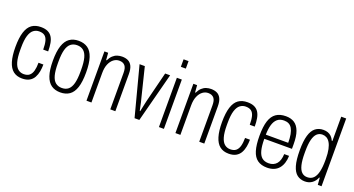

<svg xmlns="http://www.w3.org/2000/svg" viewBox="-47 -1318 3554 1925"><g transform="rotate(20 1730.0 -355.5)"><path d="M206 12Q149 12 111.5 -17.5Q74 -47 55.5 -108.5Q37 -170 37 -263Q37 -361 56.5 -422Q76 -483 114.5 -510.5Q153 -538 211 -538Q255 -538 284 -524.5Q313 -511 330 -485Q347 -459 354 -420.5Q361 -382 361 -333H308Q308 -388 299 -423Q290 -458 268.5 -474.5Q247 -491 209 -491Q176 -491 149.5 -471.5Q123 -452 108 -405Q93 -358 93 -274V-250Q93 -171 107 -123.5Q121 -76 147 -55.5Q173 -35 207 -35Q246 -35 268 -53.5Q290 -72 299.5 -107.5Q309 -143 309 -193H361Q361 -156 354.5 -119.5Q348 -83 331.5 -53Q315 -23 284.5 -5.5Q254 12 206 12Z M614 12Q557 12 517.5 -15.5Q478 -43 457.5 -103.5Q437 -164 437 -263Q437 -362 457.5 -422.5Q478 -483 517.5 -510.5Q557 -538 614 -538Q672 -538 711.5 -510.5Q751 -483 771 -422.5Q791 -362 791 -263Q791 -164 771 -103.5Q751 -43 711.5 -15.5Q672 12 614 12ZM614 -35Q655 -35 682 -57Q709 -79 722 -127Q735 -175 735 -253V-273Q735 -352 722 -399.5Q709 -447 682 -469Q655 -491 614 -491Q574 -491 546.5 -469Q519 -447 506 -399.5Q493 -352 493 -273V-253Q493 -175 506 -127Q519 -79 546.5 -57Q574 -35 614 -35Z M891 0V-526H931L937 -450H943Q959 -483 980 -502.5Q1001 -522 1026 -530Q1051 -538 1077 -538Q1114 -538 1141 -525Q1168 -512 1183.5 -481Q1199 -450 1199 -395V0H1145V-388Q1145 -414 1140.5 -433Q1136 -452 1126 -464.5Q1116 -477 1100.5 -483.5Q1085 -490 1064 -490Q1032 -490 1005 -470Q978 -450 961 -411Q944 -372 944 -313V0Z M1404 0 1266 -526H1322L1401 -206Q1405 -194 1409.5 -173Q1414 -152 1419 -128.5Q1424 -105 1428 -86H1433Q1437 -102 1441 -124Q1445 -146 1450.5 -168.5Q1456 -191 1459 -206L1539 -526H1592L1455 0Z M1664 -643V-723H1717V-643ZM1664 0V-526H1717V0Z M1840 0V-526H1880L1886 -450H1892Q1908 -483 1929 -502.5Q1950 -522 1975 -530Q2000 -538 2026 -538Q2063 -538 2090 -525Q2117 -512 2132.5 -481Q2148 -450 2148 -395V0H2094V-388Q2094 -414 2089.5 -433Q2085 -452 2075 -464.5Q2065 -477 2049.5 -483.5Q2034 -490 2013 -490Q1981 -490 1954 -470Q1927 -450 1910 -411Q1893 -372 1893 -313V0Z M2410 12Q2353 12 2315.5 -17.5Q2278 -47 2259.5 -108.5Q2241 -170 2241 -263Q2241 -361 2260.5 -422Q2280 -483 2318.5 -510.5Q2357 -538 2415 -538Q2459 -538 2488 -524.5Q2517 -511 2534 -485Q2551 -459 2558 -420.5Q2565 -382 2565 -333H2512Q2512 -388 2503 -423Q2494 -458 2472.5 -474.5Q2451 -491 2413 -491Q2380 -491 2353.5 -471.5Q2327 -452 2312 -405Q2297 -358 2297 -274V-250Q2297 -171 2311 -123.5Q2325 -76 2351 -55.5Q2377 -35 2411 -35Q2450 -35 2472 -53.5Q2494 -72 2503.5 -107.5Q2513 -143 2513 -193H2565Q2565 -156 2558.5 -119.5Q2552 -83 2535.5 -53Q2519 -23 2488.5 -5.5Q2458 12 2410 12Z M2820 12Q2758 12 2718 -16.5Q2678 -45 2659.5 -106Q2641 -167 2641 -263Q2641 -362 2660.5 -422Q2680 -482 2721 -510Q2762 -538 2825 -538Q2879 -538 2916 -514Q2953 -490 2972.5 -437.5Q2992 -385 2992 -300V-251H2697Q2697 -176 2709.5 -128Q2722 -80 2749 -57.5Q2776 -35 2820 -35Q2847 -35 2868 -44Q2889 -53 2904 -70Q2919 -87 2927.5 -114Q2936 -141 2937 -175H2989Q2988 -133 2977 -98.5Q2966 -64 2945 -39Q2924 -14 2892.5 -1Q2861 12 2820 12ZM2697 -295H2936Q2936 -347 2929 -384Q2922 -421 2908 -445Q2894 -469 2872.5 -480Q2851 -491 2822 -491Q2777 -491 2750 -467Q2723 -443 2710.5 -399.5Q2698 -356 2697 -295Z M3224 12Q3175 12 3140.5 -14.5Q3106 -41 3088 -101.5Q3070 -162 3070 -265Q3070 -363 3087.5 -423Q3105 -483 3140 -510.5Q3175 -538 3225 -538Q3251 -538 3272.5 -530.5Q3294 -523 3311 -506.5Q3328 -490 3340 -463H3346V-723H3399V0H3359L3353 -74H3347Q3333 -36 3301 -12Q3269 12 3224 12ZM3232 -36Q3273 -36 3298 -61.5Q3323 -87 3334.5 -136Q3346 -185 3346 -255V-272Q3346 -332 3337 -374Q3328 -416 3312.5 -441.5Q3297 -467 3276.5 -478.5Q3256 -490 3232 -490Q3197 -490 3173.5 -467.5Q3150 -445 3138 -397.5Q3126 -350 3126 -273V-253Q3126 -176 3138 -128Q3150 -80 3173.5 -58Q3197 -36 3232 -36Z"/></g></svg>

Font: Archivo Condensed ExtraLight
Style: Regular
Weight: 250
Width: 3
Designer: Hector Gatti
Foundry: Omnibus-Type
Version: Version 2.001